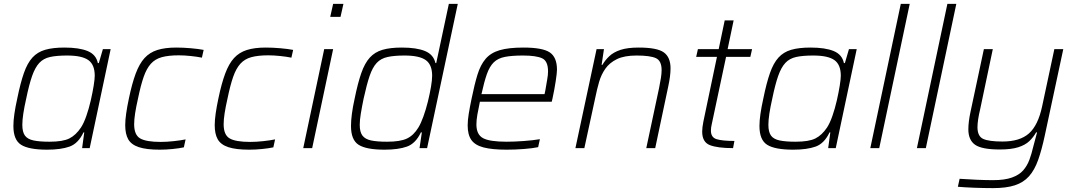

<svg xmlns="http://www.w3.org/2000/svg" viewBox="-20 -763 5545 989"><path d="M223 8Q129 8 89 -17Q49 -42 49 -114Q49 -141 54 -176Q59 -211 69 -256Q85 -335 103 -386.5Q121 -438 147 -466.5Q173 -495 212.5 -506.5Q252 -518 312 -518Q388 -518 431.5 -500Q475 -482 484 -438H489L510 -510H550L442 0H403L414 -81H410Q383 -24 338.5 -8Q294 8 223 8ZM235 -33Q304 -33 337.5 -50Q371 -67 397 -106Q412 -129 425 -166.5Q438 -204 447.5 -245.5Q457 -287 462.5 -321.5Q468 -356 468 -373Q468 -430 435 -453.5Q402 -477 326 -477Q272 -477 238 -469.5Q204 -462 182.5 -439Q161 -416 145.5 -372Q130 -328 115 -255Q105 -211 100 -177.5Q95 -144 95 -120Q95 -83 108.5 -64.5Q122 -46 153 -39.5Q184 -33 235 -33Z M803 8Q734 8 695 -5Q656 -18 640.5 -45.5Q625 -73 625 -118Q625 -144 630 -179Q635 -214 644 -256Q660 -333 679 -384Q698 -435 724.5 -464Q751 -493 790.5 -505.5Q830 -518 888 -518Q924 -518 963.5 -514.5Q1003 -511 1029 -506L1020 -466Q996 -471 962.5 -474.5Q929 -478 901 -478Q848 -478 813.5 -468.5Q779 -459 757 -434.5Q735 -410 720 -367Q705 -324 691 -256Q681 -212 676 -179.5Q671 -147 671 -123Q671 -68 702 -50Q733 -32 808 -32Q839 -32 875.5 -36Q912 -40 936 -45L927 -4Q904 1 869.5 4.5Q835 8 803 8Z M1264 8Q1195 8 1156 -5Q1117 -18 1101.5 -45.5Q1086 -73 1086 -118Q1086 -144 1091 -179Q1096 -214 1105 -256Q1121 -333 1140 -384Q1159 -435 1185.5 -464Q1212 -493 1251.5 -505.5Q1291 -518 1349 -518Q1385 -518 1424.5 -514.5Q1464 -511 1490 -506L1481 -466Q1457 -471 1423.5 -474.5Q1390 -478 1362 -478Q1309 -478 1274.5 -468.5Q1240 -459 1218 -434.5Q1196 -410 1181 -367Q1166 -324 1152 -256Q1142 -212 1137 -179.5Q1132 -147 1132 -123Q1132 -68 1163 -50Q1194 -32 1269 -32Q1300 -32 1336.5 -36Q1373 -40 1397 -45L1388 -4Q1365 1 1330.5 4.5Q1296 8 1264 8Z M1681 -676 1696 -743H1749L1734 -676ZM1542 0 1650 -510H1696L1588 0Z M1961 8Q1867 8 1827.5 -17Q1788 -42 1788 -114Q1788 -141 1792.5 -176Q1797 -211 1807 -256Q1823 -335 1841 -386.5Q1859 -438 1885 -466.5Q1911 -495 1950.5 -506.5Q1990 -518 2050 -518Q2126 -518 2169.5 -500Q2213 -482 2223 -438H2227L2292 -743H2338L2180 0H2141L2153 -81H2148Q2121 -24 2076.5 -8Q2032 8 1961 8ZM1974 -33Q2042 -33 2076.5 -49.5Q2111 -66 2135 -106Q2148 -127 2161 -163Q2174 -199 2184 -239.5Q2194 -280 2200 -315.5Q2206 -351 2206 -373Q2206 -430 2173 -453.5Q2140 -477 2064 -477Q2011 -477 1976.5 -469.5Q1942 -462 1920.5 -439Q1899 -416 1884 -372Q1869 -328 1853 -255Q1844 -211 1838.5 -177.5Q1833 -144 1833 -120Q1833 -83 1847 -64.5Q1861 -46 1891.5 -39.5Q1922 -33 1974 -33Z M2590 8Q2515 8 2471 -3.5Q2427 -15 2408 -42Q2389 -69 2389 -117Q2389 -143 2394.5 -177Q2400 -211 2409 -254Q2424 -328 2439.5 -378.5Q2455 -429 2481.5 -460Q2508 -491 2554 -504.5Q2600 -518 2676 -518Q2775 -518 2812 -493Q2849 -468 2849 -404Q2849 -388 2842.5 -345Q2836 -302 2826 -256L2822 -239H2452Q2444 -202 2439 -173Q2434 -144 2434 -122Q2434 -70 2468 -51.5Q2502 -33 2589 -33Q2628 -33 2676.5 -36.5Q2725 -40 2761 -46L2752 -5Q2724 1 2678.5 4.5Q2633 8 2590 8ZM2460 -278H2785L2789 -297Q2794 -328 2798.5 -352.5Q2803 -377 2803 -395Q2803 -449 2772 -463Q2741 -477 2674 -477Q2617 -477 2581 -470Q2545 -463 2523.5 -442Q2502 -421 2488 -381.5Q2474 -342 2460 -278Z M2944 0 3053 -510H3091L3079 -429H3083Q3097 -453 3118.5 -473.5Q3140 -494 3176 -506Q3212 -518 3270 -518Q3365 -518 3399.5 -493Q3434 -468 3434 -411Q3434 -372 3422 -317L3355 0H3309L3375 -310Q3381 -339 3384.5 -362Q3388 -385 3388 -402Q3388 -450 3358.5 -463.5Q3329 -477 3259 -477Q3196 -477 3158 -458.5Q3120 -440 3098.5 -409.5Q3077 -379 3066 -341Q3055 -303 3047 -263L2990 0Z M3756 0Q3676 0 3636.5 -15.5Q3597 -31 3597 -85Q3597 -106 3603 -136L3673 -470H3566L3575 -510H3682L3713 -658H3759L3728 -510H3854L3845 -470H3720L3646 -122Q3644 -115 3643 -106Q3642 -97 3642 -90Q3642 -55 3671.5 -46Q3701 -37 3763 -37Z M4066 8Q3972 8 3932 -17Q3892 -42 3892 -114Q3892 -141 3897 -176Q3902 -211 3912 -256Q3928 -335 3946 -386.5Q3964 -438 3990 -466.5Q4016 -495 4055.5 -506.5Q4095 -518 4155 -518Q4231 -518 4274.5 -500Q4318 -482 4327 -438H4332L4353 -510H4393L4285 0H4246L4257 -81H4253Q4226 -24 4181.5 -8Q4137 8 4066 8ZM4078 -33Q4147 -33 4180.5 -50Q4214 -67 4240 -106Q4255 -129 4268 -166.5Q4281 -204 4290.5 -245.5Q4300 -287 4305.5 -321.5Q4311 -356 4311 -373Q4311 -430 4278 -453.5Q4245 -477 4169 -477Q4115 -477 4081 -469.5Q4047 -462 4025.5 -439Q4004 -416 3988.5 -372Q3973 -328 3958 -255Q3948 -211 3943 -177.5Q3938 -144 3938 -120Q3938 -83 3951.5 -64.5Q3965 -46 3996 -39.5Q4027 -33 4078 -33Z M4463 0 4620 -743H4666L4509 0Z M4703 0 4860 -743H4906L4749 0Z M5095 206Q5048 206 4997 204Q4946 202 4914 199L4923 158Q4964 161 5012.5 163Q5061 165 5095 165Q5155 165 5192.5 151.5Q5230 138 5250.5 114.5Q5271 91 5282.5 60Q5294 29 5302 -6Q5307 -25 5312 -43.5Q5317 -62 5322 -81H5317Q5303 -56 5282 -36Q5261 -16 5225 -4.5Q5189 7 5130 7Q5037 7 5002.5 -17.5Q4968 -42 4968 -97Q4968 -136 4980 -191L5048 -510H5094L5029 -201Q5022 -172 5018.5 -148.5Q5015 -125 5015 -108Q5015 -61 5044.5 -47.5Q5074 -34 5144 -34Q5233 -34 5280 -75.5Q5327 -117 5348 -215L5411 -510H5457L5362 -66Q5346 9 5327.5 61Q5309 113 5280.5 145Q5252 177 5207.5 191.5Q5163 206 5095 206Z"/></svg>

Font: Saira ExtraLight
Style: Italic
Weight: 200
Italic angle: -12°
Designer: Hector Gatti with collaboration of the Omnibus-Type team
Foundry: Omnibus-Type
Version: Version 1.100; ttfautohint (v1.8.3)